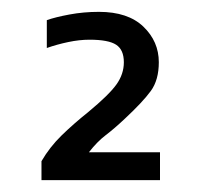

<svg xmlns="http://www.w3.org/2000/svg" viewBox="-20 -674 340 324"><path d="M50 -370V-402Q64 -426 84 -445.5Q104 -465 129 -485Q164 -514 176.5 -531.5Q189 -549 189 -569Q189 -590 176 -598.5Q163 -607 131 -607Q114 -607 95 -603Q76 -599 59 -593V-640Q73 -645 97 -649.5Q121 -654 147 -654Q196 -654 222 -629Q248 -604 248 -569Q248 -539 234.5 -520.5Q221 -502 191 -474Q173 -457 158.5 -446Q144 -435 130 -417H250V-370Z"/></svg>

Font: Kanit Light
Style: Regular
Weight: 300
Designer: Katatrad Team
Foundry: CadsonDemak
Version: Version 2.000; ttfautohint (v1.8.3)